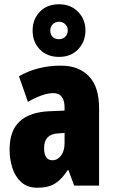

<svg xmlns="http://www.w3.org/2000/svg" viewBox="-20 -871 534 901"><path d="M266 -563Q349 -563 397 -513.5Q445 -464 445 -363V0H328L301 -73H298Q271 -31 239.5 -10.5Q208 10 156 10Q109 10 80 -16Q51 -42 38 -83Q25 -124 25 -169Q25 -258 72.5 -301.5Q120 -345 211 -349L283 -352V-366Q283 -434 230 -434Q183 -434 111 -393L69 -513Q110 -537 159.5 -550Q209 -563 266 -563ZM253 -245Q187 -242 187 -176Q187 -119 226 -119Q250 -119 266.5 -141Q283 -163 283 -198V-247ZM257 -604Q201 -604 167 -639Q133 -674 133 -727Q133 -781 167 -816Q201 -851 257 -851Q312 -851 346.5 -815.5Q381 -780 381 -728Q381 -676 347 -640Q313 -604 257 -604ZM257 -687Q274 -687 286 -698.5Q298 -710 298 -728Q298 -746 286 -757.5Q274 -769 257 -769Q240 -769 228 -757.5Q216 -746 216 -728Q216 -710 226.5 -698.5Q237 -687 257 -687Z"/></svg>

Font: Noto Sans Khmer UI ExtraCondensed Black
Style: Regular
Weight: 900
Width: 2
Designer: Danh Hong and the Monotype Design Team
Foundry: Monotype Imaging Inc.
Version: Version 2.002; ttfautohint (v1.8.4.7-5d5b)